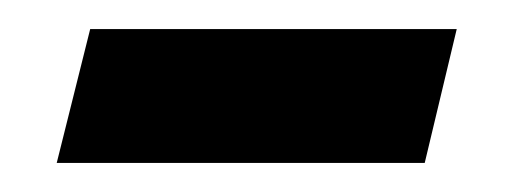

<svg xmlns="http://www.w3.org/2000/svg" viewBox="-20 -359 355 132"><path d="M19 -247 42 -339H294L272 -247Z"/></svg>

Font: Ubuntu Sans Medium
Style: Italic
Weight: 500
Italic angle: -13.5°
Designer: Dalton Maag Ltd
Foundry: Dalton Maag Ltd
Version: Version 1.006